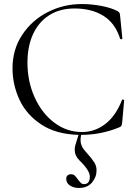

<svg xmlns="http://www.w3.org/2000/svg" viewBox="-20 -656 673 951"><path d="M595 -159 585 -48Q583 -35 581 -32Q579 -29 570 -25Q480 12 382 12Q379 26 379 37Q379 56 387 71Q395 86 412 104Q435 129 447 148.5Q459 168 458 188Q459 219 436.5 247Q414 275 371 275Q345 275 326.5 263Q308 251 308 229Q308 219 314.5 213Q321 207 332 207Q343 207 350.5 214Q358 221 366 233Q376 246 381.5 251Q387 256 396 256Q425 256 425 218Q424 187 373 138Q350 115 350 85Q350 72 354 60L369 12Q257 9 183.5 -40Q110 -89 76 -163Q42 -237 42 -318Q42 -411 90 -483.5Q138 -556 216.5 -596Q295 -636 385 -636Q434 -636 483 -626.5Q532 -617 562 -601Q570 -596 572 -592Q574 -588 575 -577L586 -466Q586 -462 581.5 -461.5Q577 -461 575 -464Q551 -541 492.5 -577.5Q434 -614 349 -614Q277 -614 224.5 -581Q172 -548 144 -487.5Q116 -427 116 -346Q116 -252 152 -173Q188 -94 249.5 -48Q311 -2 386 -2Q449 -2 501 -41.5Q553 -81 584 -160Q585 -164 590 -163Q595 -162 595 -159Z"/></svg>

Font: Cormorant Upright
Style: Regular
Weight: 400
Designer: Christian Thalmann (Catharsis Fonts)
Foundry: Catharsis Fonts
Version: Version 3.302